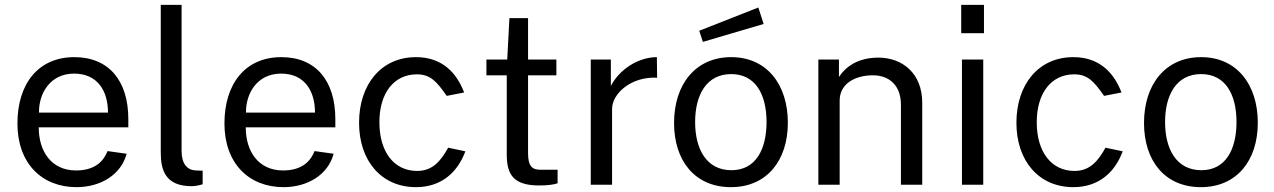

<svg xmlns="http://www.w3.org/2000/svg" viewBox="-20 -763 5262 793"><path d="M140 -237H510V-271C510 -429 430 -527 287 -527C138 -527 52 -417 52 -253C52 -88 153 10 296 10C395 10 480 -41 503 -128L424 -139C404 -87 361 -59 294 -59C192 -59 140 -138 140 -237ZM141 -298C140 -377 187 -459 286 -459C381 -459 426 -390 426 -298Z M772 6C784 6 802 3 817 -2V-58L788 -59C753 -61 730 -86 730 -140V-743H644V-132C644 -59 664 6 772 6Z M995 -237H1365V-271C1365 -429 1285 -527 1142 -527C993 -527 907 -417 907 -253C907 -88 1008 10 1151 10C1250 10 1335 -41 1358 -128L1279 -139C1259 -87 1216 -59 1149 -59C1047 -59 995 -138 995 -237ZM996 -298C995 -377 1042 -459 1141 -459C1236 -459 1281 -390 1281 -298Z M1698 -527C1555 -527 1463 -415 1463 -256C1463 -98 1556 10 1698 10C1801 10 1869 -49 1902 -138L1831 -153C1800 -97 1766 -57 1703 -57C1607 -57 1547 -136 1547 -258C1547 -379 1607 -456 1702 -456C1759 -456 1785 -424 1825 -367L1897 -381C1865 -465 1804 -527 1698 -527Z M2278 -452V-517H2161V-688H2084L2075 -517H1989V-452H2073V-124C2073 -41 2102 3 2207 3C2244 3 2269 -1 2283 -6V-62H2212C2180 -62 2161 -74 2161 -130V-452Z M2420 0H2508V-313C2508 -377 2588 -448 2694 -442L2693 -527C2616 -527 2538 -476 2503 -408V-517H2420Z M3112 -732 2868 -636 2883 -590 3134 -664ZM2999 10C3147 10 3234 -100 3234 -256C3234 -414 3147 -527 3000 -527C2853 -527 2764 -415 2764 -255C2764 -99 2850 10 2999 10ZM3001 -60C2898 -60 2851 -147 2851 -259C2851 -371 2898 -457 3000 -457C3101 -457 3146 -372 3146 -259C3146 -147 3102 -60 3001 -60Z M3360 0H3448V-348C3448 -418 3513 -452 3585 -452C3654 -452 3701 -409 3701 -331V0H3789V-339C3789 -460 3707 -525 3608 -525C3525 -525 3474 -489 3445 -445V-517H3360Z M4044 -743H3950V-626H4044ZM4041 -517H3953V0H4041Z M4413 -527C4270 -527 4178 -415 4178 -256C4178 -98 4271 10 4413 10C4516 10 4584 -49 4617 -138L4546 -153C4515 -97 4481 -57 4418 -57C4322 -57 4262 -136 4262 -258C4262 -379 4322 -456 4417 -456C4474 -456 4500 -424 4540 -367L4612 -381C4580 -465 4519 -527 4413 -527Z M4940 10C5088 10 5175 -100 5175 -256C5175 -414 5088 -527 4941 -527C4794 -527 4705 -415 4705 -255C4705 -99 4791 10 4940 10ZM4942 -60C4839 -60 4792 -147 4792 -259C4792 -371 4839 -457 4941 -457C5042 -457 5087 -372 5087 -259C5087 -147 5043 -60 4942 -60Z"/></svg>

Font: United Sans
Style: Regular
Weight: 400
Designer: Pablo Impallari, Rodrigo Fuenzalida (Modified by Dan O. Williams)
Version: Version 1.000;PS 001.000;hotconv 1.0.88;makeotf.lib2.5.64775